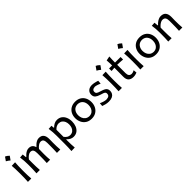

<svg xmlns="http://www.w3.org/2000/svg" viewBox="380 -2506 4431 4431"><g transform="rotate(-45 2596.0 -290.5)"><path d="M123 -787.9Q164.9 -771.8 213.8 -723.4Q198.2 -700.9 182.3 -678.6Q166.5 -656.3 149.3 -633.2Q108.5 -669.7 59.1 -696.6Q75.7 -720.2 91.3 -742.2Q106.9 -764.3 123 -787.9ZM83.5 0Q87.4 -58.1 89.1 -112.3Q90.8 -166.5 90.8 -231.9V-284.7Q90.8 -356 88.4 -412.4Q85.9 -468.8 81.5 -526.4L193.4 -529.8Q189 -470.7 186.8 -414.1Q184.6 -357.4 184.6 -284.7V-231.9Q184.6 -166.5 186.5 -112.3Q188.5 -58.1 192.9 0Z M1030.3 0Q1033.7 -58.1 1034.9 -111.8Q1036.1 -165.5 1036.1 -227.5V-317.4Q1036.1 -383.8 1015.9 -417.2Q995.6 -450.7 941.9 -450.7Q909.7 -450.7 870.4 -423.8Q831.1 -397 800.8 -356.4Q800.3 -322.3 799.3 -274.4Q798.3 -226.6 798.3 -191.9Q798.3 -140.1 800.3 -94.5Q802.2 -48.8 807.1 0H698.7Q702.1 -58.1 703.6 -111.8Q705.1 -165.5 705.1 -227.5V-317.4Q705.1 -383.8 684.6 -417.2Q664.1 -450.7 609.9 -450.7Q576.7 -450.7 535.6 -421.1Q494.6 -391.6 464.4 -349.1V-227.5Q464.4 -165.5 466.1 -111.8Q467.8 -58.1 472.2 0H362.3Q366.2 -58.1 368.2 -112.3Q370.1 -166.5 370.1 -231.9V-284.7Q370.1 -342.8 366 -404.3Q361.8 -465.8 352.1 -526.4L444.8 -532.2L454.6 -434.6H464.8Q484.9 -459 513.2 -483.2Q541.5 -507.3 575.2 -523.4Q608.9 -539.6 644.5 -539.6Q758.3 -539.6 785.6 -432.6H793.5Q815.4 -459 844.5 -483.4Q873.5 -507.8 907 -523.7Q940.4 -539.6 976.1 -539.6Q1056.2 -539.6 1094.5 -491.5Q1132.8 -443.4 1132.8 -351.1Q1132.8 -316.9 1131.8 -286.4Q1130.9 -255.9 1130.9 -231.9Q1130.9 -166.5 1132.3 -112.3Q1133.8 -58.1 1139.2 0Z M1296.4 207Q1300.8 148.9 1302.7 92.8Q1304.7 36.6 1304.7 -28.3V-284.7Q1304.7 -342.8 1300.5 -404.3Q1296.4 -465.8 1286.6 -526.4L1382.3 -532.2L1389.6 -460.4H1398.9Q1429.2 -492.2 1471.7 -515.9Q1514.2 -539.6 1565.9 -539.6Q1637.7 -539.6 1688 -503.4Q1738.3 -467.3 1764.6 -405Q1791 -342.8 1791 -264.6Q1791 -190.9 1766.4 -127.9Q1741.7 -64.9 1692.1 -26.6Q1642.6 11.7 1567.4 11.7Q1525.9 11.7 1484.4 -8.1Q1442.9 -27.8 1406.7 -66.9H1398.9V-24.4Q1398.9 37.6 1400.9 91.6Q1402.8 145.5 1408.2 203.6ZM1538.1 -71.8Q1592.8 -73.2 1627.4 -100.3Q1662.1 -127.4 1678.5 -170.9Q1694.8 -214.4 1694.8 -264.2Q1694.8 -316.9 1677.5 -359.6Q1660.2 -402.3 1625.2 -428Q1590.3 -453.6 1536.6 -455.1Q1502 -454.6 1465.1 -437Q1428.2 -419.4 1398.9 -384.3V-155.3Q1457 -73.2 1538.1 -71.8Z M2161.1 11.7Q2073.2 11.7 2013.7 -27.1Q1954.1 -65.9 1923.8 -129.4Q1893.6 -192.9 1893.6 -266.1Q1893.6 -345.2 1925.8 -407Q1958 -468.8 2017.6 -504.2Q2077.1 -539.6 2159.7 -539.6Q2244.6 -539.6 2303.7 -503.4Q2362.8 -467.3 2393.6 -405.3Q2424.3 -343.3 2424.3 -266.1Q2424.3 -188 2392.6 -125Q2360.8 -62 2301.8 -25.1Q2242.7 11.7 2161.1 11.7ZM2161.1 -68.8Q2218.3 -70.8 2255.1 -98.4Q2292 -126 2310.1 -170.2Q2328.1 -214.4 2328.1 -266.1Q2328.1 -351.1 2284.7 -403.1Q2241.2 -455.1 2161.1 -458.5Q2076.2 -455.6 2033 -401.1Q1989.7 -346.7 1989.7 -266.1Q1989.7 -215.3 2008.5 -170.9Q2027.3 -126.5 2065.4 -98.6Q2103.5 -70.8 2161.1 -68.8Z M2716.8 11.7Q2658.7 11.7 2612.1 -1.7Q2565.4 -15.1 2533.7 -25.9L2541 -110.8Q2585 -89.4 2629.9 -75.9Q2674.8 -62.5 2711.9 -62.5Q2740.2 -64 2764.2 -71.5Q2788.1 -79.1 2802.5 -97.9Q2816.9 -116.7 2816.9 -151.9Q2816.9 -175.3 2804.2 -189.7Q2791.5 -204.1 2762.2 -215.6Q2732.9 -227.1 2682.6 -241.2Q2618.7 -259.8 2578.1 -292.2Q2537.6 -324.7 2537.6 -389.6Q2537.6 -456.5 2583.3 -497.8Q2628.9 -539.1 2710.9 -539.1Q2739.3 -539.1 2770.8 -533Q2802.2 -526.9 2831.3 -518.8Q2860.4 -510.7 2880.4 -503.9L2873 -416Q2825.2 -439 2785.6 -450.2Q2746.1 -461.4 2727.1 -461.4Q2709 -460.4 2687.3 -454.6Q2665.5 -448.7 2649.9 -432.1Q2634.3 -415.5 2634.3 -382.3Q2634.3 -348.1 2659.2 -329.8Q2684.1 -311.5 2744.6 -294.4Q2797.9 -278.8 2835.2 -261.5Q2872.6 -244.1 2892.3 -217Q2912.1 -189.9 2912.1 -145Q2912.1 -101.6 2891.8 -65.9Q2871.6 -30.3 2828.6 -9.3Q2785.6 11.7 2716.8 11.7Z M3081 -787.9Q3122.9 -771.8 3171.8 -723.4Q3156.2 -700.9 3140.4 -678.6Q3124.5 -656.3 3107.3 -633.2Q3066.5 -669.7 3017.1 -696.6Q3033.7 -720.2 3049.3 -742.2Q3064.9 -764.3 3081 -787.9ZM3041.5 0Q3045.4 -58.1 3047.1 -112.3Q3048.8 -166.5 3048.8 -231.9V-284.7Q3048.8 -356 3046.4 -412.4Q3043.9 -468.8 3039.6 -526.4L3151.4 -529.8Q3147 -470.7 3144.8 -414.1Q3142.6 -357.4 3142.6 -284.7V-231.9Q3142.6 -166.5 3144.5 -112.3Q3146.5 -58.1 3150.9 0Z M3522.9 11.7Q3440.9 11.7 3397.9 -29.5Q3355 -70.8 3355 -158.7Q3355 -238.8 3356 -314Q3356.9 -389.2 3356.9 -452.1L3257.8 -444.3V-526.4H3356.9Q3356.4 -571.8 3355 -612.5Q3353.5 -653.3 3349.6 -696.8L3458 -718.3Q3454.6 -665.5 3452.9 -622.3Q3451.2 -579.1 3451.2 -526.4H3632.8V-444.3Q3587.9 -448.2 3541.7 -450.9Q3495.6 -453.6 3450.7 -454.6V-182.6Q3450.7 -68.8 3546.4 -68.8Q3562.5 -68.8 3586.9 -76.7Q3611.3 -84.5 3630.9 -96.7L3638.2 -13.2Q3621.1 -5.4 3588.1 3.2Q3555.2 11.7 3522.9 11.7Z M3791 -787.9Q3832.9 -771.8 3881.7 -723.4Q3866.2 -700.9 3850.3 -678.6Q3834.5 -656.3 3817.3 -633.2Q3776.5 -669.7 3727 -696.6Q3743.7 -720.2 3759.3 -742.2Q3774.9 -764.3 3791 -787.9ZM3751.5 0Q3755.4 -58.1 3757.1 -112.3Q3758.8 -166.5 3758.8 -231.9V-284.7Q3758.8 -356 3756.3 -412.4Q3753.9 -468.8 3749.5 -526.4L3861.3 -529.8Q3856.9 -470.7 3854.7 -414.1Q3852.5 -357.4 3852.5 -284.7V-231.9Q3852.5 -166.5 3854.5 -112.3Q3856.4 -58.1 3860.8 0Z M4261.2 11.7Q4173.3 11.7 4113.8 -27.1Q4054.2 -65.9 4023.9 -129.4Q3993.7 -192.9 3993.7 -266.1Q3993.7 -345.2 4025.9 -407Q4058.1 -468.8 4117.7 -504.2Q4177.2 -539.6 4259.8 -539.6Q4344.7 -539.6 4403.8 -503.4Q4462.9 -467.3 4493.7 -405.3Q4524.4 -343.3 4524.4 -266.1Q4524.4 -188 4492.7 -125Q4460.9 -62 4401.9 -25.1Q4342.8 11.7 4261.2 11.7ZM4261.2 -68.8Q4318.4 -70.8 4355.2 -98.4Q4392.1 -126 4410.2 -170.2Q4428.2 -214.4 4428.2 -266.1Q4428.2 -351.1 4384.8 -403.1Q4341.3 -455.1 4261.2 -458.5Q4176.3 -455.6 4133.1 -401.1Q4089.8 -346.7 4089.8 -266.1Q4089.8 -215.3 4108.6 -170.9Q4127.4 -126.5 4165.5 -98.6Q4203.6 -70.8 4261.2 -68.8Z M4663.1 0Q4667 -58.1 4668.9 -112.3Q4670.9 -166.5 4670.9 -231.9V-284.7Q4670.9 -342.8 4666.7 -404.3Q4662.6 -465.8 4652.8 -526.4L4745.6 -532.2L4755.4 -434.6H4765.6Q4785.6 -459 4815.9 -483.2Q4846.2 -507.3 4881.8 -523.4Q4917.5 -539.6 4953.1 -539.6Q5037.6 -539.6 5077.1 -491.5Q5116.7 -443.4 5116.7 -351.1Q5116.7 -316.9 5115.5 -286.4Q5114.3 -255.9 5114.3 -231.9Q5114.3 -166.5 5116 -112.3Q5117.7 -58.1 5122.6 0H5013.7Q5017.6 -58.1 5019 -111.8Q5020.5 -165.5 5020.5 -227.5V-317.4Q5020.5 -383.8 4998.5 -417.2Q4976.6 -450.7 4919.4 -450.7Q4897 -450.7 4868.7 -437Q4840.3 -423.3 4813 -400.4Q4785.6 -377.4 4765.1 -349.1V-227.5Q4765.1 -165.5 4766.8 -111.8Q4768.6 -58.1 4772.9 0Z"/></g></svg>

Font: Pinar-DS2-FD Medium
Style: Regular
Weight: 500
Designer: Amin Abedi
Version: Version 3.000